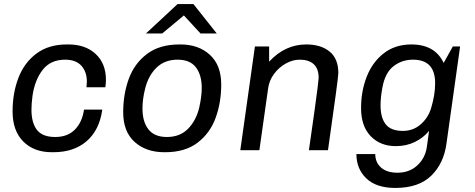

<svg xmlns="http://www.w3.org/2000/svg" viewBox="-20 -740 2338 946"><path d="M502 -346Q502 -330 499 -310H406Q408 -328 408 -337Q408 -386 381 -416Q354 -446 301 -446Q229 -446 190 -395.5Q151 -345 140 -267Q135 -227 135 -200Q135 -135 162 -100Q189 -65 252 -65Q313 -65 349 -101.5Q385 -138 394 -200H484Q470 -99 407 -44.5Q344 10 243 10H235Q147 10 94.5 -43Q42 -96 42 -191Q42 -282 71 -357Q100 -432 160 -476.5Q220 -521 309 -521H317Q401 -521 451.5 -474Q502 -427 502 -346Z M1070 -324Q1070 -235 1042.5 -159.5Q1015 -84 953.5 -37Q892 10 794 10H789Q700 10 643.5 -40.5Q587 -91 587 -187Q587 -276 614.5 -351.5Q642 -427 704 -474Q766 -521 864 -521H870Q958 -521 1014 -470Q1070 -419 1070 -324ZM695 -303Q682 -252 682 -205Q682 -140 711.5 -102.5Q741 -65 802 -65Q866 -65 905.5 -104.5Q945 -144 961 -207Q974 -264 974 -306Q974 -371 945 -408.5Q916 -446 855 -446Q792 -446 751.5 -407Q711 -368 695 -303ZM1048 -575H968L886 -664L779 -575H699L855 -720H933Z M1647 -380Q1647 -357 1596 0H1502Q1513 -77 1520 -126Q1527 -175 1531 -204Q1550 -342 1550 -356Q1550 -402 1525.5 -424Q1501 -446 1457 -446Q1422 -446 1388 -427Q1354 -408 1330 -375.5Q1306 -343 1301 -304L1258 0H1164L1236 -511H1306V-436Q1384 -521 1489 -521Q1561 -521 1604 -486Q1647 -451 1647 -380Z M2166 -430 2211 -511H2247L2180 -34Q2167 65 2105 125.5Q2043 186 1928 186Q1834 186 1785 139Q1736 92 1736 19H1829Q1829 61 1858 86Q1887 111 1938 111Q1997 111 2036 75Q2075 39 2083 -15L2094 -95Q2066 -61 2024 -40.5Q1982 -20 1930 -20Q1854 -20 1806.5 -69Q1759 -118 1759 -208Q1759 -291 1787 -362.5Q1815 -434 1871 -477.5Q1927 -521 2007 -521Q2123 -521 2166 -430ZM1864 -308Q1855 -260 1855 -221Q1855 -160 1880.5 -127.5Q1906 -95 1965 -95Q2016 -95 2053 -127.5Q2090 -160 2104 -207Q2124 -273 2124 -330Q2124 -446 2015 -446Q1960 -446 1918.5 -413.5Q1877 -381 1864 -308Z"/></svg>

Font: Chivo
Style: Italic
Weight: 400
Italic angle: -8.05°
Designer: Hector Gatti
Foundry: Omnibus-Type
Version: Version 1.007